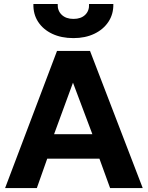

<svg xmlns="http://www.w3.org/2000/svg" viewBox="-20 -960 754 980"><path d="M6 0 271 -700H439.5L708.5 0H542L487.5 -150H221L168 0ZM256 -275H451.5L352.5 -538ZM355 -765.5Q293 -765.5 246.5 -787.5Q200 -809.5 174.5 -848.8Q149 -888 150.5 -939.5H274.5Q273 -905.5 295 -884.5Q317 -863.5 355 -863.5Q393.5 -863.5 415 -884.5Q436.5 -905.5 434.5 -939.5H558.5Q559.5 -888 533.5 -848.8Q507.5 -809.5 461.2 -787.5Q415 -765.5 355 -765.5Z"/></svg>

Font: Geologica Thin Roman SemiBold
Style: Regular
Weight: 600
Version: Version 1.010;gftools[0.9.28]